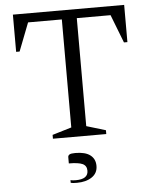

<svg xmlns="http://www.w3.org/2000/svg" viewBox="-60 -709 789 997"><g transform="rotate(-5 335.0 -210.5)"><path d="M196 0V-20L296 -50V-613H120L63 -466H45V-660H625V-466H607L550 -613H374V-50L474 -20V0ZM301 239Q294 239 284.5 238.5Q275 238 268 236V222Q275 224 283 224.5Q291 225 296 225Q360 225 360 181Q360 155 338.5 145Q317 135 267 135V102Q267 94 274.5 89Q282 84 305 84Q357 84 383 104Q409 124 409 160Q409 198 378.5 218.5Q348 239 301 239Z"/></g></svg>

Font: Spectral Light
Style: Regular
Weight: 300
Designer: Jean-Baptiste Levee
Foundry: Production Type
Version: Version 2.001